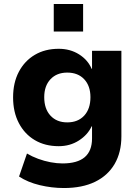

<svg xmlns="http://www.w3.org/2000/svg" viewBox="-20 -757 702 968"><path d="M302 191Q241 191 180.5 176.5Q120 162 76 133L116 17Q141 32 172 43.5Q203 55 235 61Q267 67 295 67Q370 67 407 35.5Q444 4 444 -59V-120H442Q422 -77 377.5 -48.5Q333 -20 276 -20Q207 -20 155.5 -50.5Q104 -81 75 -136.5Q46 -192 46 -266Q46 -340 75 -395Q104 -450 155.5 -480.5Q207 -511 276 -511Q334 -511 378.5 -483Q423 -455 442 -410H444V-501H592V-70Q592 11 558 69.5Q524 128 459.5 159.5Q395 191 302 191ZM319 -140Q373 -140 404.5 -174Q436 -208 436 -267Q436 -324 404.5 -357.5Q373 -391 319 -391Q266 -391 234.5 -357.5Q203 -324 203 -267Q203 -208 234.5 -174Q266 -140 319 -140ZM251 -598V-737H399V-598Z"/></svg>

Font: Nunito Sans 8pt ExtraBold
Style: Regular
Weight: 800
Version: Version 3.101;gftools[0.9.27]